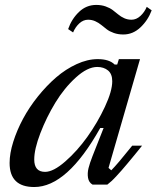

<svg xmlns="http://www.w3.org/2000/svg" viewBox="-20 -750 636 780"><path d="M596.2 -708Q581.1 -667.5 550.5 -638.7Q520 -609.9 481 -609.9Q460 -609.9 442.6 -616Q425.3 -622.1 413.8 -630.9Q402.3 -639.6 391.4 -648.7Q380.4 -657.7 366.9 -663.8Q353.5 -669.9 337.9 -669.9Q318.4 -669.9 302.2 -655Q286.1 -640.1 276.9 -618.2L256.8 -631.8Q271 -672.9 300.8 -701.4Q330.6 -730 371.1 -730Q392.1 -730 409.2 -723.9Q426.3 -717.8 438 -709Q449.7 -700.2 460.4 -691.2Q471.2 -682.1 484.9 -676Q498.5 -669.9 514.2 -669.9Q533.7 -669.9 550.3 -685.1Q566.9 -700.2 576.2 -722.2ZM356 -116.2 400.9 -230H387.2Q252.9 9.8 119.1 9.8Q19 9.8 19 -87.9Q19 -127 33.9 -174.1Q48.8 -221.2 73.7 -267.6Q98.6 -314 134 -358.2Q169.4 -402.3 208.3 -435.8Q247.1 -469.2 291.3 -489.5Q335.4 -509.8 377 -509.8Q423.8 -509.8 445.8 -487.8H456.1L462.9 -509.8H548.8L420.9 -67.9L432.1 -58.1Q456.5 -82.5 517.1 -158.2H557.1Q554.2 -154.3 538.1 -134.5Q522 -114.7 516.1 -107.7Q510.3 -100.6 495.8 -83.3Q481.4 -65.9 473.4 -57.1Q465.3 -48.3 453.9 -35.6Q442.4 -22.9 433.3 -14.6Q424.3 -6.3 416 0H356Q340.8 -8.8 337.6 -27.6Q334.5 -46.4 339.6 -66.9Q344.7 -87.4 356 -116.2ZM119.1 -102.1Q119.1 -51.8 163.1 -51.8Q196.8 -51.8 245.1 -94Q293.5 -136.2 335 -194.3Q376.5 -252.4 406.2 -316.2Q436 -379.9 436 -419.9Q436 -449.7 418.7 -463.9Q401.4 -478 375 -478Q335.4 -478 288.3 -435.3Q241.2 -392.6 204.8 -332.8Q168.5 -272.9 143.8 -208.5Q119.1 -144 119.1 -102.1Z"/></svg>

Font: Happy Times at the IKOB New Game Plus Edition
Style: Italic
Weight: 400
Italic angle: -16°
Designer: Lucas Le Bihan
Foundry: Lucas Le Bihan
Version: Version 1.000;PS 1.0;hotconv 1.0.88;makeotf.lib2.5.647800